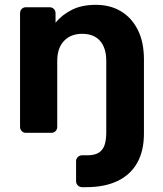

<svg xmlns="http://www.w3.org/2000/svg" viewBox="-20 -550 673 795"><path d="M320 225Q310 225 302.5 218Q295 211 295 200V117Q295 107 302.5 100Q310 93 320 93H342Q373 93 390 81.5Q407 70 413.5 49Q420 28 420 -2V-298Q420 -351 394.5 -380.5Q369 -410 320 -410Q273 -410 245 -380.5Q217 -351 217 -298V-25Q217 -14 210 -7Q203 0 193 0H87Q77 0 70 -7Q63 -14 63 -25V-495Q63 -506 70 -513Q77 -520 87 -520H185Q196 -520 203 -513Q210 -506 210 -495V-456Q236 -488 277 -509Q318 -530 377 -530Q436 -530 480.5 -503.5Q525 -477 550.5 -426.5Q576 -376 576 -304V3Q576 75 548 124.5Q520 174 466.5 199.5Q413 225 337 225Z"/></svg>

Font: Rubik SemiBold
Style: Regular
Weight: 600
Designer: Hubert and Fischer
Foundry: Hubert and Fischer
Version: Version 2.300;gftools[0.9.30]